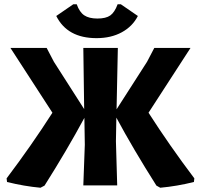

<svg xmlns="http://www.w3.org/2000/svg" viewBox="-20 -870 943 901"><path d="M547 -850 627 -795Q602 -746 551.5 -718.5Q501 -691 433 -691Q296 -691 244 -795L324 -850H340Q353 -813 375.5 -798Q398 -783 437 -783Q477 -783 497.5 -797.5Q518 -812 532 -850ZM170 11Q93 4 13 -16L11 -33Q128 -188 226 -341L29 -645H199L233 -580L375 -358L371 -645H533L527 -357L670 -580L704 -645H874L677 -341Q775 -188 892 -33L890 -16Q810 4 732 11L714 1Q605 -171 526 -318L524 -207L530 0H371L378 -191L376 -317Q294 -165 189 1Z"/></svg>

Font: Alegreya Sans SC ExtraBold
Style: Regular
Weight: 800
Designer: Juan Pablo del Peral
Foundry: Huerta Tipografica
Version: Version 2.007